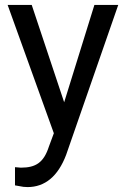

<svg xmlns="http://www.w3.org/2000/svg" viewBox="-20 -548 513 781"><path d="M11 -528 199 -6 179 48C158 113 126 134 65 134L41 132V206L75 212L92 213C163 213 216 169 249 82L461 -528H364L241 -132L109 -528Z"/></svg>

Font: Noto Sans KR Regular
Style: Regular
Weight: 400
Designer: Ryoko NISHIZUKA  (kana & ideographs); Paul D. Hunt (Latin, Greek & Cyrillic); Wenlong ZHANG  (bopomofo); Sandoll Communi
Foundry: Adobe Systems Incorporated
Version: Version 1.004;PS 1.004;hotconv 1.0.82;makeotf.lib2.5.63406